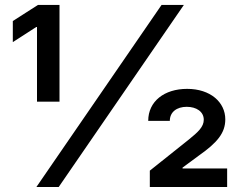

<svg xmlns="http://www.w3.org/2000/svg" viewBox="-20 -747 959 767"><path d="M125.4 0H214.5L714.5 -727.3H625.4ZM31.2 -578.8 125 -639.2H127.8V-340.9H217.7V-727.3H131.7L31.2 -663ZM572.1 -264.2H658.4C658.4 -299.7 686.4 -320.3 725.9 -320.3C764.2 -320.3 794 -301.1 794 -268.8C794 -240.1 771.3 -219.5 734 -189.3L578.5 -65.3V0H887.4V-73.9H709.2V-77.4L772.7 -124.3C847.7 -176.8 880 -215.6 880 -270.2C880 -338.8 820.3 -392 727.6 -392C636.4 -392 572.1 -342.3 572.1 -264.2Z"/></svg>

Font: Margiela Sans Semi Bold
Style: Regular
Weight: 600
Designer: Stefan Endress, Andreas Faust
Version: Version 1.100;FEAKit 1.0